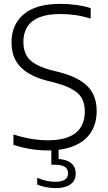

<svg xmlns="http://www.w3.org/2000/svg" viewBox="-20 -769 560 993"><path d="M225.5 9Q184 9 138 1.8Q92 -5.5 49.5 -20V-73.5Q80.5 -63.5 111 -56.8Q141.5 -50 170.8 -46.8Q200 -43.5 227 -43.5Q323.5 -43.5 371 -81.2Q418.5 -119 418.5 -192.5Q418.5 -254.5 382.2 -287Q346 -319.5 261.5 -342L225.5 -351Q132 -375 85.8 -423Q39.5 -471 39.5 -549.5Q39.5 -642 103 -695.5Q166.5 -749 291.5 -749Q332.5 -749 373.8 -743.5Q415 -738 449 -727V-673Q410.5 -685 371.2 -690.8Q332 -696.5 292 -696.5Q227 -696.5 184.5 -679.8Q142 -663 121.5 -630.8Q101 -598.5 101 -553Q101 -493 134 -460Q167 -427 247.5 -405.5L283.5 -396.5Q351 -379.5 394.5 -352.8Q438 -326 459 -287.2Q480 -248.5 480 -195.5Q480 -130 450.2 -84.2Q420.5 -38.5 363.5 -14.8Q306.5 9 225.5 9ZM268 204Q244 204 219 199.2Q194 194.5 172.5 185.5V150.5Q200 162 222.2 166.5Q244.5 171 266 171Q297.5 171 314.8 160.8Q332 150.5 332 127.5Q332 104 314.5 93.5Q297 83 265.5 83H245.5V-10H283V69.5L271 53Q317 53 344.2 72Q371.5 91 371.5 128.5Q371.5 165.5 343.8 184.8Q316 204 268 204Z"/></svg>

Font: Encode Sans SC Condensed Thin Light
Style: Regular
Weight: 300
Version: Version 3.002